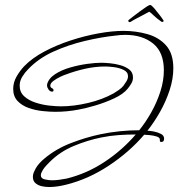

<svg xmlns="http://www.w3.org/2000/svg" viewBox="-20 -697 716 771"><path d="M177 54Q164 54 149 51Q134 48 123 39Q112 30 112 13Q112 4 115.5 -4.5Q119 -13 123 -20Q129 -31 138.5 -41.5Q148 -52 158 -60Q204 -99 265 -122.5Q326 -146 384 -158Q422 -166 461.5 -170Q501 -174 539 -174Q565 -206 587.5 -246Q610 -286 624 -329.5Q638 -373 638 -415Q638 -487 595 -522Q552 -557 483 -557Q463 -557 443 -554Q386 -548 320.5 -532.5Q255 -517 195 -490Q135 -463 93 -419Q80 -406 69.5 -389Q59 -372 59 -353Q59 -327 77 -310.5Q95 -294 122.5 -285Q150 -276 178 -273Q206 -270 225 -270Q276 -270 333.5 -283.5Q391 -297 436 -322Q446 -328 457.5 -336Q469 -344 476 -353Q482 -361 488 -371Q494 -381 494 -391Q494 -408 476 -416.5Q458 -425 436.5 -427.5Q415 -430 403 -430Q363 -430 322.5 -421Q282 -412 245 -398Q238 -396 223 -389Q208 -382 195 -372.5Q182 -363 182 -353Q182 -346 188.5 -343Q195 -340 195 -335Q195 -329 189 -329Q181 -329 175 -337.5Q169 -346 169 -353V-358Q175 -382 201 -399Q227 -416 262 -426Q297 -436 330.5 -440.5Q364 -445 386 -445Q400 -445 421.5 -443Q443 -441 464 -435Q485 -429 499.5 -417.5Q514 -406 514 -386Q514 -373 507.5 -362Q501 -351 493 -341Q475 -319 438.5 -302Q402 -285 363 -273.5Q324 -262 296 -257Q250 -248 202 -248Q180 -248 151 -251Q122 -254 95 -263.5Q68 -273 50.5 -291.5Q33 -310 33 -340Q33 -366 46.5 -389.5Q60 -413 77 -431Q109 -464 158 -490Q207 -516 263.5 -534.5Q320 -553 375.5 -563Q431 -573 476 -573Q526 -573 572 -560Q618 -547 647 -514.5Q676 -482 676 -423Q676 -380 661 -334.5Q646 -289 622.5 -247.5Q599 -206 572 -172Q582 -172 597.5 -169Q613 -166 626 -159.5Q639 -153 639 -140Q639 -127 628 -127Q622 -127 622 -131V-136Q622 -145 609 -149Q596 -153 580.5 -154.5Q565 -156 559 -156Q499 -86 416.5 -31.5Q334 23 244 45Q228 49 211 51.5Q194 54 177 54ZM187 27Q202 27 217.5 25Q233 23 248 20Q329 0 400 -47Q471 -94 525 -157Q491 -157 456 -154.5Q421 -152 387 -145Q332 -134 276.5 -111Q221 -88 180 -47Q173 -40 165.5 -32Q158 -24 153 -16Q150 -11 147 -5Q144 1 144 7Q144 20 160.5 23.5Q177 27 187 27ZM506 -610Q502 -608 501 -608Q497 -608 495.5 -611.5Q494 -615 497 -617Q503 -622 515.5 -631.5Q528 -641 542 -651.5Q556 -662 567.5 -669.5Q579 -677 583 -677Q588 -677 599.5 -663.5Q611 -650 622 -635.5Q633 -621 635 -617Q637 -615 637 -614Q637 -609 632 -609Q629 -609 628 -610Q608 -624 597 -635Q586 -646 579 -650Q574 -647 559 -639Q544 -631 528.5 -623Q513 -615 506 -610Z"/></svg>

Font: Sassy Frass
Style: Regular
Weight: 400
Designer: Robert E. Leuschke
Foundry: Robert E. Leuschke
Version: Version 1.010; ttfautohint (v1.8.3)